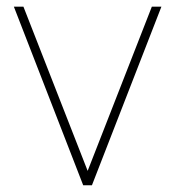

<svg xmlns="http://www.w3.org/2000/svg" viewBox="-20 -548 518 568"><path d="M49.3 -528.3 239.3 -42.5 429.2 -528.3H457.5L252 0H226.1L21 -528.3Z"/></svg>

Font: Vazirmatn UI FD Thin
Style: Regular
Weight: 100
Designer: Saber Rastikerdar
Foundry: Saber Rastikerdar
Version: Version 33.003